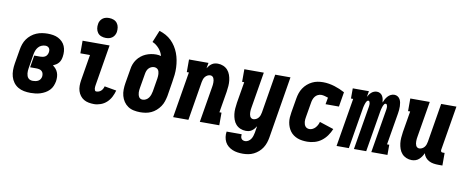

<svg xmlns="http://www.w3.org/2000/svg" viewBox="-78 -1133 4156 1709"><g transform="rotate(10 2000.0 -278.5)"><path d="M216 8Q185 8 156 2.5Q127 -3 102.5 -17.5Q78 -32 61 -55Q44 -78 36 -106Q28 -134 28 -164Q28 -194 33 -225L55 -355Q59 -380 67.5 -405Q76 -430 91.5 -452Q107 -474 128.5 -491.5Q150 -509 175 -519.5Q200 -530 225.5 -534Q251 -538 276 -538Q301 -538 325.5 -534Q350 -530 371 -519.5Q392 -509 408.5 -492.5Q425 -476 434 -454.5Q443 -433 445 -408.5Q447 -384 443 -359Q441 -345 436 -330.5Q431 -316 421 -303.5Q411 -291 397.5 -282.5Q384 -274 370 -268Q386 -257 398 -242.5Q410 -228 416.5 -210.5Q423 -193 424 -173Q425 -153 422 -133Q418 -111 409 -89.5Q400 -68 383.5 -51Q367 -34 346.5 -22.5Q326 -11 304 -4Q282 3 260 5.5Q238 8 216 8ZM218 -101Q231 -101 243 -103.5Q255 -106 266 -112Q277 -118 284 -129Q291 -140 293 -152Q295 -165 292 -178.5Q289 -192 279.5 -201Q270 -210 256.5 -213Q243 -216 230 -216H173L191 -325H248Q258 -325 269.5 -327.5Q281 -330 290.5 -336Q300 -342 306 -352.5Q312 -363 314 -374Q316 -384 315 -394.5Q314 -405 308.5 -413Q303 -421 294 -425Q285 -429 274 -429Q257 -429 240 -422Q223 -415 211 -401Q199 -387 192.5 -370.5Q186 -354 183 -337L162 -207Q160 -195 159 -182.5Q158 -170 159.5 -158.5Q161 -147 164.5 -136Q168 -125 176 -116.5Q184 -108 195 -104.5Q206 -101 218 -101Z M790 8Q765 8 741 3.5Q717 -1 697.5 -12.5Q678 -24 664 -42.5Q650 -61 643 -83.5Q636 -106 636 -130.5Q636 -155 640 -180L679 -416H592V-530H836L775 -161Q775 -161 775 -161Q775 -161 775 -161Q774 -153 773 -145Q772 -137 773 -129Q774 -121 777.5 -113.5Q781 -106 790 -106Q801 -106 812.5 -110Q824 -114 833 -122.5Q842 -131 847.5 -141.5Q853 -152 856 -164L964 -145Q956 -115 941.5 -86.5Q927 -58 903.5 -36Q880 -14 849.5 -3Q819 8 790 8ZM790 -590Q769 -590 749 -597.5Q729 -605 717 -621.5Q705 -638 701.5 -659Q698 -680 702 -702Q704 -717 712 -730.5Q720 -744 732.5 -753.5Q745 -763 760.5 -766.5Q776 -770 790 -770Q812 -770 831.5 -762.5Q851 -755 863.5 -738.5Q876 -722 879 -701Q882 -680 879 -658Q876 -643 868.5 -629.5Q861 -616 848 -606.5Q835 -597 820 -593.5Q805 -590 790 -590Z M1206 8Q1177 8 1148 2Q1119 -4 1096 -19.5Q1073 -35 1057.5 -58Q1042 -81 1034.5 -108.5Q1027 -136 1027.5 -165.5Q1028 -195 1033 -225L1055 -355Q1058 -378 1066.5 -400.5Q1075 -423 1089.5 -443Q1104 -463 1124 -479Q1144 -495 1166.5 -504.5Q1189 -514 1212 -518.5Q1235 -523 1259 -523Q1270 -523 1281.5 -521.5Q1293 -520 1303 -517Q1298 -536 1289 -552.5Q1280 -569 1267.5 -583Q1255 -597 1240 -608.5Q1225 -620 1207 -627L1251 -735Q1282 -726 1310 -710.5Q1338 -695 1360.5 -673Q1383 -651 1400 -624.5Q1417 -598 1428.5 -568Q1440 -538 1446 -505.5Q1452 -473 1453.5 -440Q1455 -407 1451.5 -373Q1448 -339 1442 -305L1421 -175Q1416 -151 1408 -126.5Q1400 -102 1385 -80Q1370 -58 1349.5 -40Q1329 -22 1305 -11Q1281 0 1256 4Q1231 8 1206 8ZM1209 -106Q1224 -106 1239 -114Q1254 -122 1263.5 -135.5Q1273 -149 1278 -164Q1283 -179 1286 -194L1306 -315Q1307 -325 1308 -335.5Q1309 -346 1308 -356Q1307 -366 1304.5 -376Q1302 -386 1296 -393.5Q1290 -401 1280.5 -405Q1271 -409 1261 -409Q1247 -409 1234 -403Q1221 -397 1211.5 -386.5Q1202 -376 1197 -362.5Q1192 -349 1190 -336L1168 -206Q1166 -195 1165 -184.5Q1164 -174 1164.5 -163.5Q1165 -153 1167.5 -143Q1170 -133 1175 -124Q1180 -115 1189 -110.5Q1198 -106 1209 -106Z M1504 0 1573 -416H1554V-530H1730L1721 -480Q1729 -493 1738.5 -504Q1748 -515 1760.5 -523.5Q1773 -532 1787 -535Q1801 -538 1814 -538Q1840 -538 1863.5 -528Q1887 -518 1903 -500Q1919 -482 1927.5 -458Q1936 -434 1939 -409Q1942 -384 1940 -358Q1938 -332 1934 -305L1902 -114H1921V0H1745L1799 -324Q1801 -334 1802 -344.5Q1803 -355 1803 -365.5Q1803 -376 1801.5 -385.5Q1800 -395 1796 -404Q1792 -413 1784 -418.5Q1776 -424 1766 -424Q1753 -424 1740.5 -417.5Q1728 -411 1719.5 -400.5Q1711 -390 1706.5 -377Q1702 -364 1700 -352L1642 0Z M2171 213Q2146 213 2122 209.5Q2098 206 2076.5 197Q2055 188 2037 173Q2019 158 2008.5 137.5Q1998 117 1994.5 93Q1991 69 1995 44H2131Q2130 54 2131 64.5Q2132 75 2137 83Q2142 91 2151.5 95Q2161 99 2171 99Q2186 99 2200 90.5Q2214 82 2223 68.5Q2232 55 2236.5 40.5Q2241 26 2244 11L2254 -50Q2246 -37 2236.5 -26Q2227 -15 2215 -6.5Q2203 2 2189 5Q2175 8 2161 8Q2135 8 2111.5 -2Q2088 -12 2072 -30Q2056 -48 2047.5 -72Q2039 -96 2036 -121Q2033 -146 2035 -172Q2037 -198 2041 -225L2073 -416H2054V-530H2230L2176 -206Q2174 -196 2173 -185.5Q2172 -175 2172 -164.5Q2172 -154 2173.5 -144.5Q2175 -135 2179 -126Q2183 -117 2191 -111.5Q2199 -106 2209 -106Q2222 -106 2234.5 -112.5Q2247 -119 2255.5 -129.5Q2264 -140 2268.5 -153Q2273 -166 2275 -178L2333 -530H2471L2379 30Q2375 54 2367 78Q2359 102 2345 124Q2331 146 2311 163.5Q2291 181 2268 192.5Q2245 204 2220 208.5Q2195 213 2171 213Z M2717 8Q2694 8 2671.5 5Q2649 2 2629 -5.5Q2609 -13 2591.5 -25.5Q2574 -38 2561.5 -55Q2549 -72 2541 -92Q2533 -112 2529.5 -134Q2526 -156 2527.5 -179Q2529 -202 2533 -225L2555 -355Q2559 -379 2567 -403Q2575 -427 2589.5 -449Q2604 -471 2624 -488.5Q2644 -506 2667.5 -517.5Q2691 -529 2715.5 -533.5Q2740 -538 2765 -538Q2793 -538 2819 -533.5Q2845 -529 2869.5 -521.5Q2894 -514 2917.5 -504Q2941 -494 2963 -482L2941 -349H2820L2831 -410Q2816 -415 2800 -419.5Q2784 -424 2768 -424Q2753 -424 2737.5 -416.5Q2722 -409 2712 -395.5Q2702 -382 2697 -366.5Q2692 -351 2690 -336L2668 -206Q2666 -195 2665 -184Q2664 -173 2665 -162Q2666 -151 2669.5 -140.5Q2673 -130 2679.5 -122Q2686 -114 2696 -110Q2706 -106 2717 -106Q2731 -106 2745 -113Q2759 -120 2769.5 -131.5Q2780 -143 2787 -156.5Q2794 -170 2798 -185L2926 -143Q2913 -111 2892.5 -82Q2872 -53 2844 -32Q2816 -11 2782.5 -1.5Q2749 8 2717 8Z M2981 0 3054 -438H3034V-530H3180L3171 -477Q3177 -489 3185 -500Q3193 -511 3203.5 -520Q3214 -529 3226.5 -533.5Q3239 -538 3252 -538Q3268 -538 3281 -530.5Q3294 -523 3301.5 -510.5Q3309 -498 3312.5 -483Q3316 -468 3317 -452Q3323 -468 3331 -482.5Q3339 -497 3350.5 -510Q3362 -523 3377.5 -530.5Q3393 -538 3409 -538Q3426 -538 3439.5 -529.5Q3453 -521 3460.5 -507.5Q3468 -494 3471 -478Q3474 -462 3474.5 -445.5Q3475 -429 3473.5 -412Q3472 -395 3469 -378L3421 -92H3441V0H3295L3361 -396Q3362 -404 3362.5 -411.5Q3363 -419 3362 -426Q3361 -433 3357.5 -439.5Q3354 -446 3347 -446Q3339 -446 3333.5 -438.5Q3328 -431 3325 -423Q3322 -415 3319.5 -407Q3317 -399 3315 -391Q3313 -383 3311.5 -375.5Q3310 -368 3309 -360L3249 0H3138L3204 -396Q3205 -404 3205.5 -411.5Q3206 -419 3205 -426Q3204 -433 3200.5 -439.5Q3197 -446 3190 -446Q3182 -446 3176.5 -438.5Q3171 -431 3168 -423Q3165 -415 3162.5 -407Q3160 -399 3158 -391Q3156 -383 3154.5 -375.5Q3153 -368 3152 -360L3092 0Z M3661 8Q3635 8 3611.5 -2Q3588 -12 3572 -30Q3556 -48 3547.5 -72Q3539 -96 3536 -121Q3533 -146 3535 -172Q3537 -198 3541 -225L3573 -416H3554V-530H3730L3676 -206Q3674 -196 3673 -185.5Q3672 -175 3672 -164.5Q3672 -154 3673.5 -144.5Q3675 -135 3679 -126Q3683 -117 3691 -111.5Q3699 -106 3709 -106Q3722 -106 3734.5 -112.5Q3747 -119 3755.5 -129.5Q3764 -140 3768.5 -153Q3773 -166 3775 -178L3833 -530H3971L3904 -126Q3904 -122 3904.5 -118Q3905 -114 3907.5 -111Q3910 -108 3913.5 -107Q3917 -106 3921 -106H3939V8H3903Q3880 8 3858 4.5Q3836 1 3817 -9Q3798 -19 3784.5 -35.5Q3771 -52 3766 -73Q3759 -57 3749 -42Q3739 -27 3725.5 -15Q3712 -3 3695 2.5Q3678 8 3661 8Z"/></g></svg>

Font: Iosevka Slab Heavy
Style: Italic
Weight: 900
Italic angle: -9°
Monospace: yes
Designer: Belleve Invis
Foundry: Belleve Invis
Version: Version 11.1.0; ttfautohint (v1.8.3)